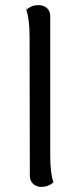

<svg xmlns="http://www.w3.org/2000/svg" viewBox="-20 -722 313 753"><path d="M97 -33 96 -577Q96 -646 83 -684Q104 -702 130 -702Q151 -702 164 -690.5Q177 -679 177 -658V-114Q177 -41 190 -7Q169 11 143 11Q123 11 110 -1Q97 -13 97 -33Z"/></svg>

Font: Arima Madurai
Style: Regular
Weight: 400
Designer: Joana Correia and Natanael Gama
Foundry: NDISCOVER
Version: Version 1.020